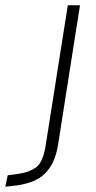

<svg xmlns="http://www.w3.org/2000/svg" viewBox="-136 -512 361 725"><path d="M-116 193 -107 150 -64 144Q-27 139 -0.5 120.5Q26 102 36 40L120 -492H166L83 36Q77 72 65 98Q53 124 34 143Q15 162 -11.5 172.5Q-38 183 -71 188Z"/></svg>

Font: Nunito Sans 7pt Condensed ExtraLight
Style: Italic
Weight: 250
Width: 3
Italic angle: -9°
Designer: Vernon Adams
Foundry: Vernon Adams
Version: Version 3.101;gftools[0.9.27]